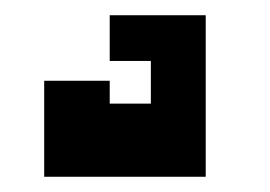

<svg xmlns="http://www.w3.org/2000/svg" viewBox="-20 -22 354 252"><path d="M250 210H38V84H124V114H178V58H124V-2H250V210Z"/></svg>

Font: El Pececito
Style: Regular
Weight: 400
Designer: deFharo
Foundry: deFharo
Version: El Pececito Version 1.000